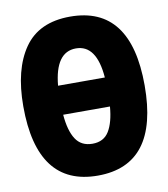

<svg xmlns="http://www.w3.org/2000/svg" viewBox="-82 -795 765 873"><g transform="rotate(-10 300.0 -358.0)"><path d="M580 -358Q580 -725 300 -725Q156 -725 88 -627.5Q20 -530 20 -360Q20 9 300 9Q580 9 580 -358ZM301 -578Q396 -578 408 -425H192Q206 -578 301 -578ZM301 -138Q249 -138 223.5 -177.5Q198 -217 192 -291H408Q402 -218 377.5 -178Q353 -138 301 -138Z"/></g></svg>

Font: Noto Sans Mono UI ExtraBold
Style: Regular
Weight: 800
Designer: Monotype Design team
Foundry: Monotype Imaging Inc.
Version: 1.000